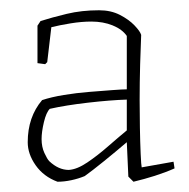

<svg xmlns="http://www.w3.org/2000/svg" viewBox="-20 -672 368 374"><path d="M92 -318Q65 -328 49.5 -350Q34 -372 34 -395Q34 -444 62 -477Q80 -483 104.5 -487Q129 -491 154 -493Q179 -495 199 -496.5Q219 -498 227 -498V-602Q218 -615 199.5 -622.5Q181 -630 158 -630Q139 -630 117.5 -626.5Q96 -623 80 -619L72 -551L68 -547L53 -549V-622L59 -631Q81 -638 110 -645Q139 -652 173 -652Q196 -652 213.5 -643Q231 -634 242 -622.5Q253 -611 255 -604Q254 -583 253 -547Q252 -511 252 -477Q252 -453 252.5 -424Q253 -395 254 -372.5Q255 -350 256 -346L318 -357L320 -344Q302 -336 281.5 -329.5Q261 -323 240 -318L230 -328L227 -395Q206 -377 182.5 -358Q159 -339 145 -329Q133 -324 119 -321Q105 -318 92 -318ZM114 -341Q130 -342 150 -355.5Q170 -369 190 -386.5Q210 -404 227 -418V-478Q195 -477 151.5 -472Q108 -467 77 -460Q70 -453 65.5 -434Q61 -415 61 -401Q61 -386 66.5 -374Q72 -362 76 -358Q94 -341 114 -341Z"/></svg>

Font: Labrada ExtraLight
Style: Regular
Weight: 200
Designer: Mercedes Jáuregui
Foundry: Omnibus-Type Team
Version: Version 1.000; ttfautohint (v1.8.4.7-5d5b)